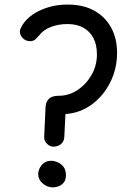

<svg xmlns="http://www.w3.org/2000/svg" viewBox="-20 -794 559 830"><path d="M213 -160Q197 -159 183.5 -172Q170 -185 171 -203L177 -333Q179 -356 192.5 -368Q206 -380 234 -380Q278 -380 315.5 -405Q353 -430 376 -470.5Q399 -511 399 -559Q399 -601 383.5 -630Q368 -659 340 -674.5Q312 -690 272 -690Q232 -690 200 -677.5Q168 -665 151 -643Q141 -631 132.5 -623.5Q124 -616 110 -616Q92 -616 79 -628.5Q66 -641 66 -658Q66 -664 68.5 -670Q71 -676 77 -686Q104 -728 160 -752Q216 -776 280 -774Q343 -773 389 -747Q435 -721 460.5 -674.5Q486 -628 486 -565Q486 -496 456 -437Q426 -378 375.5 -341.5Q325 -305 263 -301L258 -202Q257 -183 244.5 -172Q232 -161 213 -160ZM209 16Q184 16 164.5 -1Q145 -18 145 -42Q146 -64 161 -81.5Q176 -99 202 -99Q214 -99 228.5 -93Q243 -87 254 -73.5Q265 -60 265 -36Q265 -17 256 -5.5Q247 6 234 11Q221 16 209 16Z"/></svg>

Font: Playpen Sans Deva
Style: Regular
Weight: 400
Designer: Pooja Saxena, Gunjan Panchal, Laura Meseguer, Veronika Burian, José Scaglione
Foundry: TypeTogether
Version: Version 2.000